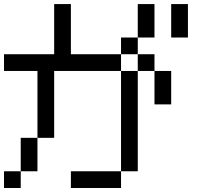

<svg xmlns="http://www.w3.org/2000/svg" viewBox="-20 -937 1040 957"><path d="M0 0V-83.3H83.3V0ZM750 -916.7V-750H666.7V-916.7ZM0 -583.3V-666.7H250V-916.7H333.3V-666.7H583.3V-583.3H250V-250H166.7V-583.3ZM750 -416.7V-583.3H833.3V-416.7ZM750 -583.3H666.7V-666.7H750ZM166.7 -83.3H83.3V-250H166.7ZM916.7 -916.7V-750H833.3V-916.7ZM333.3 0V-83.3H583.3V0ZM666.7 -83.3H583.3V-583.3H666.7ZM666.7 -750V-666.7H583.3V-750Z"/></svg>

Font: GalmuriMono11 Regular
Style: Regular
Weight: 400
Designer: Lee Minseo (quiple)
Version: Version 2.399;hotconv 1.1.1;makeotfexe 2.6.0 DEVELOPMENT